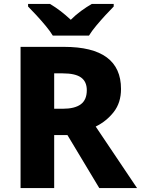

<svg xmlns="http://www.w3.org/2000/svg" viewBox="-20 -951 713 971"><path d="M304 -714Q592 -714 592 -501Q592 -432 555.5 -385Q519 -338 464 -311L673 0H482L321 -268H254V0H84V-714ZM297 -580H254V-401H297Q358 -401 388.5 -423.5Q419 -446 419 -495Q419 -538 390 -559Q361 -580 297 -580ZM247 -771Q233 -794 210.5 -821Q188 -848 164.5 -873.5Q141 -899 122 -918V-931H233Q260 -915 285.5 -895.5Q311 -876 338 -851Q363 -876 390.5 -896Q418 -916 444 -931H555V-918Q537 -900 513.5 -874.5Q490 -849 467 -821.5Q444 -794 430 -771Z"/></svg>

Font: Noto Sans Gujarati ExtraBold
Style: Regular
Weight: 800
Designer: Jelle Bosma - Monotype Design Team, Universal Thirst
Foundry: Monotype Imaging Inc.
Version: Version 2.106; ttfautohint (v1.8.4.7-5d5b)